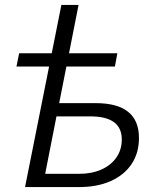

<svg xmlns="http://www.w3.org/2000/svg" viewBox="-20 -762 635 782"><path d="M47 -491 58 -545H458L448 -491ZM369 -342Q458 -342 502 -306.5Q546 -271 546 -200Q546 -139 516 -94Q486 -49 431 -24.5Q376 0 301 0H82L230 -742H300L221 -342ZM301 -54Q354 -54 393 -71.5Q432 -89 454 -120.5Q476 -152 476 -194Q476 -288 348 -288H210L164 -54Z"/></svg>

Font: MOST Montserrat
Style: Italic
Weight: 400
Italic angle: -11.3°
Designer: Julieta Ulanovsky
Foundry: Julieta Ulanovsky
Version: Version 8.000;March 11, 2024;FontCreator 15.0.0.2926 64-bit